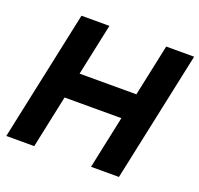

<svg xmlns="http://www.w3.org/2000/svg" viewBox="-122 -835 1006 969"><g transform="rotate(20 380.5 -350.0)"><path d="M7 0 156 -700H306L247 -422H552L611 -700H761L612 0H462L522 -283H217L157 0Z"/></g></svg>

Font: Rosa Sans
Style: Bold Italic
Weight: 700
Italic angle: -12°
Designer: Pentagram / MCKL
Foundry: Pentagram / MCKL
Version: Version 1.005;September 16, 2019;FontCreator 11.5.0.2425 64-